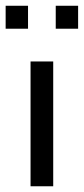

<svg xmlns="http://www.w3.org/2000/svg" viewBox="-49 -650 294 670"><path d="M223.6 -549.8H145.5V-629.9H223.6ZM48.8 -549.8H-29.3V-629.9H48.8ZM136.7 0H57.6V-435.5H136.7Z"/></svg>

Font: Namkio Khamti
Style: Regular
Weight: 400
Designer: Debbi Hosken
Foundry: SIL International
Version: Version 3.917